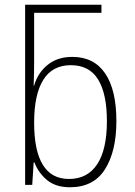

<svg xmlns="http://www.w3.org/2000/svg" viewBox="-20 -780 570 810"><path d="M275 10Q216 10 179.5 -19.5Q143 -49 125 -95H122L116 0H86V-760H408V-726H124V-523Q124 -500 123.5 -471.5Q123 -443 122 -419H124Q139 -472 180.5 -506Q222 -540 285 -540Q376 -540 423.5 -470.5Q471 -401 471 -269Q471 -142 423 -66Q375 10 275 10ZM271 -25Q349 -25 390 -87Q431 -149 431 -269Q431 -384 394 -444.5Q357 -505 279 -505Q201 -505 162.5 -443Q124 -381 124 -263Q124 -25 271 -25Z"/></svg>

Font: Noto Sans Mono Condensed ExtraLight
Style: Regular
Weight: 200
Width: 3
Designer: Monotype Design Team
Foundry: Monotype Imaging Inc.
Version: Version 2.014; ttfautohint (v1.8.4.7-5d5b)